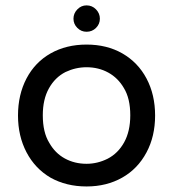

<svg xmlns="http://www.w3.org/2000/svg" viewBox="-20 -672 634 703"><path d="M165 -21.5Q108.4 -54.7 77.1 -114.3Q45.9 -173.8 45.9 -249Q45.9 -325.2 77.1 -384.8Q108.4 -444.3 165.5 -476.6Q222.7 -508.8 296.9 -508.8Q371.1 -508.8 427.7 -476.6Q485.4 -443.4 516.6 -384.3Q547.9 -325.2 547.9 -249Q547.9 -172.9 516.6 -114.3Q484.4 -53.7 427.2 -21.5Q370.1 10.7 296.9 10.7Q222.7 10.7 165 -21.5ZM160.2 -149.4Q181.6 -111.3 217.3 -91.8Q252.9 -72.3 296.9 -72.3Q336.9 -72.3 374 -90.8Q412.1 -110.4 434.6 -150.9Q457 -191.4 457 -250Q457 -311.5 433.6 -349.6Q412.1 -386.7 376.5 -406.2Q340.8 -425.8 296.9 -425.8Q256.8 -425.8 219.7 -408.2Q181.6 -388.7 159.2 -348.6Q136.7 -308.6 136.7 -250Q136.7 -187.5 160.2 -149.4ZM296.9 -652.3Q317.4 -652.3 331.5 -637.7Q345.7 -623 345.7 -603.5Q345.7 -584 331.5 -569.8Q317.4 -555.7 296.9 -555.7Q277.3 -555.7 263.2 -569.8Q249 -584 249 -603.5Q249 -623 263.2 -637.7Q277.3 -652.3 296.9 -652.3Z"/></svg>

Font: jf-openhuninn-2.0
Style: Regular
Weight: 400
Designer: [Kosugi Maru]
Designed by MOTOYA      

[Varela Round]
Joe Prince (Latin component); Avraham Cornfeld (Hebrew component)
Foundry: justfont CO.,LTD.
Version: 2.0